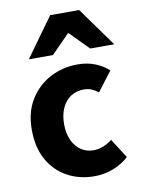

<svg xmlns="http://www.w3.org/2000/svg" viewBox="-86 -812 650 883"><g transform="rotate(-10 239.0 -370.5)"><path d="M284.4 12Q213.6 12 157.3 -18.7Q100.9 -49.4 68.4 -107.5Q35.9 -165.6 35.9 -247.8Q35.9 -330.5 72 -388.6Q108.1 -446.7 167 -477.4Q225.9 -508.1 294.4 -508.1Q340.3 -508.1 376.6 -493.5Q412.9 -479 439.3 -454.7L370.2 -364.3Q356.2 -375.5 340.3 -382.6Q324.4 -389.6 302.5 -389.6Q268.1 -389.6 241.9 -372.2Q215.7 -354.9 201.1 -322.8Q186.6 -290.8 186.6 -247.8Q186.6 -205 201.2 -173.1Q215.9 -141.2 241.2 -123.9Q266.6 -106.5 299.3 -106.5Q323.7 -106.5 345.8 -115.5Q367.9 -124.6 387.1 -139.5L444.7 -49.1Q414 -20.8 372 -4.4Q329.9 12 284.4 12ZM78.9 -570 210.6 -753H346.1L477.7 -570H365.3L280.3 -656.4H276.3L191.4 -570Z"/></g></svg>

Font: Mada
Style: Regular
Weight: 400
Designer: Khaled Hosny
Version: Version 1.5